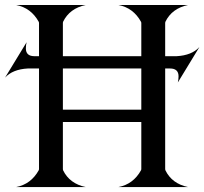

<svg xmlns="http://www.w3.org/2000/svg" viewBox="-36 -758 828 778"><path d="M29.3 0Q89.8 -11.7 121.1 -68.4L122.1 -72.3V-480.5H80.6H76.7Q15.1 -477.1 -15.6 -443.4L71.8 -586.9Q68.8 -574.7 68.8 -562Q68.8 -530.3 103.5 -530.3H106H107.9H122.1V-665.5L121.1 -669.4Q89.8 -726.1 29.3 -737.8H311.5Q246.1 -724.1 219.7 -669.9L218.8 -665.5V-530.3H536.6V-665.5L535.6 -669.4Q504.4 -726.1 443.8 -737.8H726.1Q660.6 -724.1 634.3 -669.9L633.3 -665.5V-530.3H675.8H679.7Q741.2 -533.7 772 -567.4L684.6 -423.8Q687.5 -436 687.5 -448.7Q687.5 -480.5 652.8 -480.5H650.4H648.4H633.3V-72.3L634.3 -67.9Q660.6 -13.7 726.1 0H443.8Q504.4 -11.7 535.6 -68.4L536.6 -72.3V-263.7H218.8V-72.3L219.7 -67.9Q246.1 -13.7 311.5 0ZM536.6 -480.5H218.8V-313.5H536.6Z"/></svg>

Font: Modern Antiqua
Style: Regular
Weight: 500
Version: Version 1.0